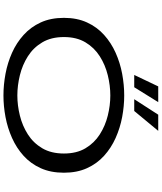

<svg xmlns="http://www.w3.org/2000/svg" viewBox="70 -1018 959 1140"><g transform="rotate(90 550.0 -448.5)"><path d="M547.5 11Q484 11 418.5 -1.2Q353 -13.5 293.8 -40Q234.5 -66.5 187.8 -108.8Q141 -151 113.8 -210.2Q86.5 -269.5 86.5 -348Q86.5 -426 113.8 -485.2Q141 -544.5 187.8 -586.5Q234.5 -628.5 293.8 -655Q353 -681.5 418.5 -693.8Q484 -706 547.5 -706Q610.5 -706 675.5 -693.8Q740.5 -681.5 799.8 -655Q859 -628.5 905.5 -586.5Q952 -544.5 979 -485.2Q1006 -426 1006 -348Q1006 -269.5 979 -210Q952 -150.5 905.5 -108.5Q859 -66.5 799.8 -40Q740.5 -13.5 675.5 -1.2Q610.5 11 547.5 11ZM547.5 -71.5Q606 -71.5 666.8 -86.5Q727.5 -101.5 778.5 -134Q829.5 -166.5 860.8 -219.5Q892 -272.5 892 -348Q892 -423.5 860.8 -476Q829.5 -528.5 778.5 -561Q727.5 -593.5 666.8 -608.5Q606 -623.5 547.5 -623.5Q488.5 -623.5 427.2 -608.5Q366 -593.5 314.8 -561Q263.5 -528.5 232 -476Q200.5 -423.5 200.5 -348Q200.5 -272.5 232 -219.5Q263.5 -166.5 314.8 -134Q366 -101.5 427.2 -86.5Q488.5 -71.5 547.5 -71.5ZM569.5 -765.5 661.5 -908H757.5L639.5 -765.5ZM425.5 -765.5 493.5 -908H587L498.5 -765.5Z"/></g></svg>

Font: Trispace Expanded
Style: Regular
Weight: 400
Width: 7
Designer: Tyler Finck
Foundry: Etcetera Type Company
Version: Version 1.210; ttfautohint (v1.8.3)